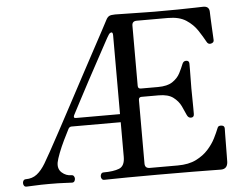

<svg xmlns="http://www.w3.org/2000/svg" viewBox="-51 -789 1077 851"><g transform="rotate(-5 487.0 -363.0)"><path d="M33 0Q26 0 22.5 -5Q19 -10 19 -17Q19 -23 22.5 -28Q26 -33 33 -33Q62 -33 82.5 -49Q103 -65 121 -95Q129 -108 149.5 -145Q170 -182 198 -234Q226 -286 258 -346Q290 -406 321.5 -465Q353 -524 380.5 -575Q408 -626 426.5 -660.5Q445 -695 450 -705Q456 -717 464 -721.5Q472 -726 491 -726Q495 -726 518.5 -725.5Q542 -725 573 -724.5Q604 -724 630.5 -723.5Q657 -723 667 -723Q722 -723 769.5 -723.5Q817 -724 847.5 -725Q878 -726 883 -726Q909 -726 910 -702Q910 -693 911 -673.5Q912 -654 913 -632.5Q914 -611 915 -594.5Q916 -578 916 -574Q916 -563 902 -560Q890 -558 884 -570Q871 -594 852.5 -622Q834 -650 803.5 -670Q773 -690 723 -690H584Q563 -690 563 -670V-402Q563 -389 576 -389H652Q694 -389 717 -404.5Q740 -420 751 -441.5Q762 -463 769 -481Q774 -494 786 -494Q800 -494 800 -480Q800 -473 800 -454Q800 -435 799.5 -412.5Q799 -390 799 -370Q799 -351 799.5 -327Q800 -303 800 -283.5Q800 -264 800 -256Q800 -241 786 -241Q774 -241 768 -255Q761 -272 750 -295Q739 -318 716.5 -335Q694 -352 652 -352H576Q563 -352 563 -339V-56Q563 -35 585 -35H709Q758 -35 791 -51.5Q824 -68 845.5 -92Q867 -116 879.5 -141Q892 -166 899 -184Q902 -192 907.5 -193.5Q913 -195 918 -194Q931 -193 931 -180Q931 -176 930.5 -156Q930 -136 930 -110Q930 -84 929.5 -62Q929 -40 929 -31Q927 0 898 0Q892 0 863 -0.5Q834 -1 774.5 -1.5Q715 -2 616 -2Q533 -2 483.5 -1.5Q434 -1 410 -0.5Q386 0 379 0Q372 0 368.5 -5Q365 -10 365 -16Q365 -23 368.5 -28Q372 -33 379 -33Q423 -33 448.5 -43Q474 -53 474 -94V-248H255Q246 -248 241 -239Q230 -218 216.5 -190Q203 -162 193 -136Q183 -110 180 -95Q175 -66 193.5 -49.5Q212 -33 236 -33Q243 -33 246.5 -28Q250 -23 250 -17Q250 -10 246.5 -5Q243 0 236 0Q226 0 202 -1.5Q178 -3 134 -3Q96 -3 69.5 -1.5Q43 0 33 0ZM474 -284V-634Q474 -649 467 -648Q460 -647 455 -639Q450 -632 434 -602Q418 -572 395 -530Q372 -488 348 -443Q324 -398 303.5 -359Q283 -320 271 -297Q265 -284 278 -284Z"/></g></svg>

Font: Zen Old Mincho
Style: Regular
Weight: 400
Designer: Yoshimichi Ohira
Foundry: Positype
Version: Version 1.001